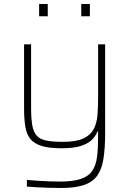

<svg xmlns="http://www.w3.org/2000/svg" viewBox="-20 -731 644 957"><path d="M284 206Q255 206 223.5 205Q192 204 163.5 202.5Q135 201 114 199V166Q141 168 170 170Q199 172 227 173Q255 174 279 174Q344 174 382.5 161Q421 148 439.5 121Q458 94 463.5 52Q469 10 469 -48V-75H465Q459 -57 441.5 -37.5Q424 -18 387.5 -5Q351 8 287 8Q226 8 189 -3Q152 -14 132.5 -37Q113 -60 106.5 -98Q100 -136 100 -190V-510H135V-195Q135 -140 141 -106Q147 -72 164 -54Q181 -36 212.5 -30Q244 -24 294 -24Q360 -24 396 -41Q432 -58 447.5 -88.5Q463 -119 466 -159.5Q469 -200 469 -246V-510H504V-67Q504 9 495.5 61.5Q487 114 464 145.5Q441 177 397.5 191.5Q354 206 284 206ZM175 -650V-711H218V-650ZM385 -650V-711H428V-650Z"/></svg>

Font: Saira Thin
Style: Regular
Weight: 100
Designer: Hector Gatti with collaboration of the Omnibus-Type team
Foundry: Omnibus-Type
Version: Version 1.101